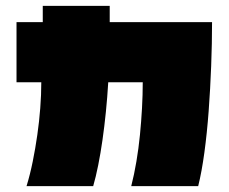

<svg xmlns="http://www.w3.org/2000/svg" viewBox="-20 -586 775 651"><path d="M652 45H425Q435 6 442.5 -38.5Q450 -83 454.5 -128.5Q459 -174 461.5 -219.5Q464 -265 464 -307H347Q344 -256 339 -206.5Q334 -157 327.5 -111.5Q321 -66 313 -26Q305 14 296 45H70Q82 6 91 -38.5Q100 -83 106.5 -128.5Q113 -174 116.5 -219.5Q120 -265 120 -307H36V-511H125V-566H352V-511H699Q699 -440 696 -362Q693 -284 687.5 -209.5Q682 -135 673 -69Q664 -3 652 45Z"/></svg>

Font: ChangwonDangamAsac Bold
Style: Regular
Weight: 700
Designer: Choi Chi-young, Lee Youngbeen, Kim Jungjin, Yoon Jihee, Han Dohee
Foundry: YoonDesign Inc.
Version: Version 1.010;Build 20210623